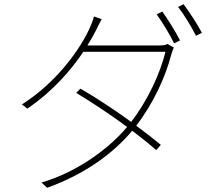

<svg xmlns="http://www.w3.org/2000/svg" viewBox="-20 -846 1040 912"><path d="M751 -791 724 -778C751 -741 788 -680 807 -640L835 -654C813 -698 776 -756 751 -791ZM852 -826 826 -813C855 -776 888 -721 911 -676L939 -690C919 -729 879 -790 852 -826ZM463 -755 426 -768C423 -751 412 -726 407 -715C365 -619 252 -456 84 -350L110 -330C234 -415 318 -514 376 -600H766C741 -498 682 -369 603 -267C526 -323 443 -378 362 -425L342 -405C421 -357 507 -300 584 -243C489 -131 338 -26 177 21L204 46C389 -21 521 -121 608 -225C650 -193 689 -162 722 -133L744 -158C709 -187 669 -218 627 -249C707 -352 766 -480 793 -585C795 -592 801 -611 806 -620L776 -637C766 -632 755 -630 732 -630H395C411 -655 424 -679 435 -700C443 -716 453 -738 463 -755Z"/></svg>

Font: Harano Aji Gothic CN ExtraLight
Style: Regular
Weight: 250
Foundry: Masamichi Hosoda
Version: HaranoAjiGothicCN-ExtraLight version 20230610;ttx 4.39.4